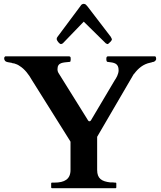

<svg xmlns="http://www.w3.org/2000/svg" viewBox="-20 -982 839 1002"><path d="M264 -29H251C250 -29 249 -28 248 -28C247 -26 247 -26 247 -25V-4C247 -3 247 -2 248 -2C249 0 250 0 251 0H583C585 0 586 0 586 -2C587 -2 587 -3 587 -4V-25C587 -26 587 -26 586 -28C585 -28 584 -29 583 -29C580 -29 575 -29 570 -30H556C510.8 -35.2 487 -49.8 487 -95V-268L676 -592C676 -593 678 -595 681 -598C701 -624.7 727.4 -647.9 765 -655C768 -656 772 -656 775 -658C784.8 -658 795 -665.6 795 -675C795 -679.4 793.6 -688 789 -688H543C536 -688 535 -681.1 535 -675C535 -668.9 535.2 -659 542 -659C576.4 -655.2 599 -652.1 599 -615C599 -595.7 586.6 -574 578 -562L460 -363C456.5 -357.2 453.5 -349 447 -349C444 -349 442 -350 442 -351C440 -352 438 -356 435 -361L286 -600C282 -606 280 -613 280 -621C280 -657.3 309.8 -655.3 343 -659C346 -659 348 -661 348 -664C349 -668 349 -672 349 -675C349 -678 348 -680 348 -684C346 -686 344 -688 341 -688H9C8 -688 6 -688 6 -686C3.1 -686 2 -681.2 2 -678V-675C2 -668.1 9.5 -659 16 -659C17 -658 20 -658 24 -657C30.2 -654.9 40.8 -655.5 46 -652C50 -652 53 -651 54 -651C64 -648 74 -644 82 -638C108.8 -621.9 131.1 -591.9 146 -565L346 -246C347 -245 348 -243 348 -241V-95C348 -46.6 316.8 -29 264 -29ZM417 -869 531 -757C532 -756 534 -754 536 -754C539 -752 541 -752 542 -752C543 -752 545 -753 548 -756C553 -761 564 -768.7 564 -778C563 -781 561 -785 558 -790L437 -948C434 -951 431 -954 428 -958C425 -960 421 -962 417 -962C410.2 -962 402.6 -956.7 401 -952L281 -791C277.7 -786.1 276 -785 276 -778C276 -769.9 290.4 -752 298 -752C299 -752 301 -752 304 -754C306 -754 308 -756 309 -757Z"/></svg>

Font: fbb
Style: Bold
Weight: 400
Designer: David J. Perry, Michael Sharpe
Version: Version 1.045